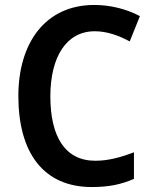

<svg xmlns="http://www.w3.org/2000/svg" viewBox="-20 -744 614 774"><path d="M362 -618C413 -618 460 -600 503 -577L544 -679C489 -708 425 -724 360 -724C162 -724 54 -570 54 -357C54 -131 153 10 350 10C417 10 468 0 520 -23V-130C467 -110 418 -96 364 -96C243 -96 183 -192 183 -356C183 -512 246 -618 362 -618Z"/></svg>

Font: Noto Sans Ethiopic SemiCondensed SemiBold
Style: Regular
Weight: 600
Width: 4
Designer: Monotype Design Team
Foundry: Monotype Imaging Inc.
Version: Version 2.102